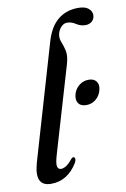

<svg xmlns="http://www.w3.org/2000/svg" viewBox="-84 -777 550 836"><g transform="rotate(-10 191.0 -359.0)"><path d="M321.5 -725.5Q352 -725.5 366.8 -713Q381.5 -700.5 381.5 -684Q381.5 -667 370 -656.5Q358.5 -646 340.5 -646Q319.5 -646 300.8 -658.2Q282 -670.5 263 -670.5Q247.5 -670.5 235.5 -657Q223.5 -643.5 220 -625.5Q217 -608 224.2 -591Q231.5 -574 236.5 -551.2Q241.5 -528.5 231.5 -493.5L120.5 -117Q108 -76 111.2 -62Q114.5 -48 127.5 -48Q137 -48 149 -55Q161 -62 177.5 -82Q184 -90 189.5 -88.5Q194.5 -87.5 195.5 -81.2Q196.5 -75 191.5 -64.5Q147.5 8.5 73.5 8.5Q-1.5 8.5 28 -94L176.5 -601.5Q195 -665.5 232 -695.5Q269 -725.5 321.5 -725.5ZM284 -302.5Q259.5 -302.5 249.2 -317.5Q239 -332.5 245 -356Q251 -379.5 269.5 -394.5Q288 -409.5 312 -409.5Q336 -409.5 346.5 -394.5Q357 -379.5 350.5 -356Q344.5 -332.5 326.2 -317.5Q308 -302.5 284 -302.5Z"/></g></svg>

Font: Fraunces 144pt Soft
Style: Italic
Weight: 400
Italic angle: -16°
Version: Version 1.000;[b76b70a41]